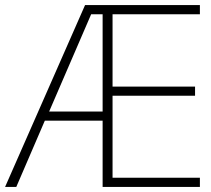

<svg xmlns="http://www.w3.org/2000/svg" viewBox="-21 -734 828 754"><path d="M764 0H382V-260H155L43 0H-1L313 -714H764V-678H421V-394H745V-358H421V-36H764ZM172 -296H382V-678H337Z"/></svg>

Font: Noto Sans ExtraLight
Style: Regular
Weight: 200
Designer: Monotype Design Team
Foundry: Monotype Imaging Inc.
Version: Version 2.007